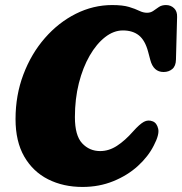

<svg xmlns="http://www.w3.org/2000/svg" viewBox="-20 -730 721 760"><path d="M585 -249.5Q601 -243 606.2 -220.2Q611.5 -197.5 589 -154.5Q567 -110.5 525.8 -73Q484.5 -35.5 428.5 -12.8Q372.5 10 306.5 10Q230.5 10 170.5 -20.2Q110.5 -50.5 76 -110.2Q41.5 -170 41.5 -258.5Q41.5 -353.5 72.8 -435.8Q104 -518 157.8 -579.5Q211.5 -641 280.2 -675.5Q349 -710 424 -710Q466 -710 490.8 -702.5Q515.5 -695 531.2 -687.2Q547 -679.5 562 -679.5Q576.5 -679.5 587.2 -687.2Q598 -695 609.2 -702.5Q620.5 -710 637 -710Q656 -710 669 -697.5Q682 -685 681 -662.5L676.5 -494Q676 -468.5 662 -456.8Q648 -445 627.5 -445Q587.5 -445 575 -492.5L566.5 -524.5Q554.5 -570 530 -589.8Q505.5 -609.5 466.5 -609.5Q430 -609.5 396 -583Q362 -556.5 335 -509.8Q308 -463 292.2 -400.8Q276.5 -338.5 276.5 -266.5Q276.5 -193.5 305.2 -162.8Q334 -132 376.5 -132Q411 -132 443 -152.8Q475 -173.5 507.5 -210.5Q532.5 -238.5 549.5 -247.8Q566.5 -257 585 -249.5Z"/></svg>

Font: Fraunces 144pt S100 Black
Style: Italic
Weight: 900
Italic angle: -16°
Version: Version 1.000; ttfautohint (v1.8.3)